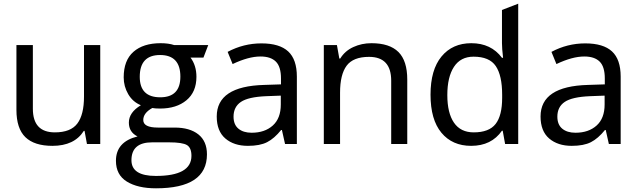

<svg xmlns="http://www.w3.org/2000/svg" viewBox="-20 -780 3453 1040"><path d="M523 -536V0H451L438 -71H434Q383 10 264 10Q166 10 117.5 -37Q69 -84 69 -185V-536H158V-191Q158 -63 277 -63Q363 -63 399 -111Q435 -159 435 -257V-536Z M825 240Q726 240 667 203.5Q608 167 608 91Q608 -12 725 -41Q678 -64 678 -116Q678 -171 743 -210Q699 -228 674.5 -270Q650 -312 650 -361Q650 -453 703 -499.5Q756 -546 850 -546Q893 -546 923 -536H1108L1082 -468H1012Q1044 -425 1044 -364Q1044 -282 990 -237Q936 -192 847 -192Q820 -192 805 -195Q756 -168 756 -130Q756 -89 835 -89H926Q1008 -89 1054.5 -52Q1101 -15 1101 56Q1101 240 825 240ZM848 -253Q957 -253 957 -365Q957 -482 847 -482Q737 -482 737 -364Q737 -253 848 -253ZM824 173Q1017 173 1017 64Q1017 21 993 6Q968 -9 896 -9H804Q692 -9 692 88Q692 173 824 173Z M1396 -545Q1494 -545 1541 -501.5Q1588 -458 1588 -365V0H1524L1507 -76H1503Q1466 -30 1427 -10Q1388 10 1323 10Q1247 10 1200.5 -30Q1154 -70 1154 -149Q1154 -313 1411 -320L1502 -323V-355Q1502 -419 1474 -446.5Q1446 -474 1391 -474Q1326 -474 1240 -433L1213 -499Q1299 -545 1396 -545ZM1501 -262 1422 -259Q1325 -255 1285 -228Q1245 -201 1245 -148Q1245 -105 1271.5 -83Q1298 -61 1343 -61Q1414 -61 1457.5 -100Q1501 -139 1501 -214Z M1992 -546Q2090 -546 2138 -498.5Q2186 -451 2186 -349V0H2099V-343Q2099 -472 1979 -472Q1893 -472 1857.5 -424Q1822 -376 1822 -278V0H1734V-536H1805L1818 -463H1823Q1848 -504 1893.5 -525Q1939 -546 1992 -546Z M2532 10Q2430 10 2371 -61Q2312 -132 2312 -267Q2312 -402 2371.5 -474Q2431 -546 2533 -546Q2640 -546 2699 -467H2705Q2699 -518 2699 -546V-726L2787 -760V0H2716L2703 -72H2699Q2642 10 2532 10ZM2546 -63Q2629 -63 2664.5 -108.5Q2700 -154 2700 -250V-266Q2700 -371 2665.5 -422Q2631 -473 2545 -473Q2475 -473 2439 -418Q2403 -363 2403 -265Q2403 -168 2439 -115.5Q2475 -63 2546 -63Z M3150 -545Q3248 -545 3295 -501.5Q3342 -458 3342 -365V0H3278L3261 -76H3257Q3220 -30 3181 -10Q3142 10 3077 10Q3001 10 2954.5 -30Q2908 -70 2908 -149Q2908 -313 3165 -320L3256 -323V-355Q3256 -419 3228 -446.5Q3200 -474 3145 -474Q3080 -474 2994 -433L2967 -499Q3053 -545 3150 -545ZM3255 -262 3176 -259Q3079 -255 3039 -228Q2999 -201 2999 -148Q2999 -105 3025.5 -83Q3052 -61 3097 -61Q3168 -61 3211.5 -100Q3255 -139 3255 -214Z"/></svg>

Font: Advent Sans Logo
Style: Regular
Weight: 400
Designer: Types & Symbols
Foundry: Types & Symbols
Version: Version 1.002